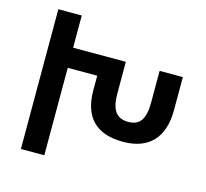

<svg xmlns="http://www.w3.org/2000/svg" viewBox="-103 -832 1017 950"><g transform="rotate(15 405.0 -357.0)"><path d="M82 1H202V-447H353V-373C353 -235 422 -164 560 -164C693 -164 764 -240 764 -381V-550H645V-388C645 -301 618 -266 560 -266C500 -266 472 -302 472 -388V-550H202V-715H82Z"/></g></svg>

Font: Noto Sans Armenian SemiCondensed SemiBold
Style: Regular
Weight: 600
Width: 4
Designer: Monotype Design Team
Foundry: Monotype Imaging Inc.
Version: Version 2.008